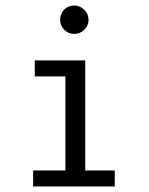

<svg xmlns="http://www.w3.org/2000/svg" viewBox="-20 -676 540 696"><path d="M100 0V-58H217V-399H106V-457H289V-58H396V0ZM249 -553Q228 -553 213 -568Q198 -583 198 -604Q198 -626 212.5 -641Q227 -656 249 -656Q270 -656 285.5 -640.5Q301 -625 301 -604Q301 -583 285.5 -568Q270 -553 249 -553Z"/></svg>

Font: Ligconsolata
Style: Regular
Weight: 400
Monospace: yes
Designer: Raph Levien, Cyreal, Brenton Simpson
Foundry: Raph Levien, Cyreal, Google
Version: Version 3.001; ttfautohint (v1.8.2.53-6de2)